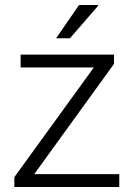

<svg xmlns="http://www.w3.org/2000/svg" viewBox="-20 -743 527 763"><path d="M203 -591H258L370 -720L369 -723H294ZM37 0H454V-51H116L433 -489V-526H62V-475H353L37 -39Z"/></svg>

Font: Archivo ExtraLight
Style: Regular
Weight: 200
Designer: Hector Gatti
Foundry: Omnibus-Type
Version: Version 2.001